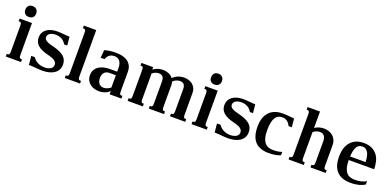

<svg xmlns="http://www.w3.org/2000/svg" viewBox="0 -1591 5031 2465"><g transform="rotate(20 2515.5 -358.5)"><path d="M48.3 -518.6H217.3V-85Q217.3 -69.8 218.8 -60.5Q220.2 -51.3 223.6 -45.9Q227.1 -40.5 231.7 -38.6Q236.3 -36.6 243.2 -36.6H256.3V0H48.3V-36.6H62Q68.4 -36.6 73.2 -38.6Q78.1 -40.5 81.5 -45.9Q85 -51.3 86.4 -60.5Q87.9 -69.8 87.9 -85V-433.6Q87.9 -448.7 86.4 -458Q85 -467.3 81.5 -472.7Q78.1 -478 73.2 -480Q68.4 -481.9 62 -481.9H48.3ZM78.1 -650.9Q78.1 -686 97.4 -706.3Q116.7 -726.6 150.9 -726.6Q186 -726.6 206.3 -706.3Q226.6 -686 226.6 -650.9Q226.6 -617.2 206.3 -597.7Q186 -578.1 150.9 -578.1Q116.7 -578.1 97.4 -597.7Q78.1 -617.2 78.1 -650.9Z M560.1 -38.1Q612.8 -38.1 643.8 -58.1Q674.8 -78.1 674.8 -113.3Q674.8 -130.9 667 -144.8Q659.2 -158.7 643.3 -169.9Q627.4 -181.2 602.8 -189.9Q578.1 -198.7 544.4 -207Q455.1 -228 407.7 -268.6Q360.4 -309.1 360.4 -375.5Q360.4 -411.1 374.8 -439.7Q389.2 -468.3 415.8 -488.3Q442.4 -508.3 480 -518.8Q517.6 -529.3 563.5 -529.3Q584.5 -529.3 607.4 -527.6Q630.4 -525.9 652.6 -523.9Q674.8 -522 694.8 -520.3Q714.8 -518.6 730 -518.6L741.7 -402.3H697.8Q678.7 -440.4 641.8 -461.4Q605 -482.4 554.2 -482.4Q532.2 -482.4 512.7 -477.8Q493.2 -473.1 479 -464.1Q464.8 -455.1 456.5 -441.7Q448.2 -428.2 448.2 -410.6Q448.2 -394.5 458.3 -382.1Q468.3 -369.6 484.9 -360.4Q501.5 -351.1 522.7 -344.2Q543.9 -337.4 566.4 -332Q618.7 -319.3 657.7 -303.2Q696.8 -287.1 722.7 -265.9Q748.5 -244.6 761.5 -216.8Q774.4 -189 774.4 -152.8Q774.4 -110.8 756.8 -80.1Q739.3 -49.3 708.7 -29.1Q678.2 -8.8 637 1Q595.7 10.7 548.3 10.7Q522.9 10.7 501 9Q479 7.3 457.3 5.4Q435.5 3.4 413.1 1.7Q390.6 0 364.3 0L352.5 -119.6H401.4Q414.6 -98.6 432.6 -83.3Q450.7 -67.9 471.4 -57.9Q492.2 -47.9 514.6 -43Q537.1 -38.1 560.1 -38.1Z M854.5 -715.8H1023.4V-85Q1023.4 -69.8 1024.9 -60.5Q1026.4 -51.3 1029.8 -45.9Q1033.2 -40.5 1037.8 -38.6Q1042.5 -36.6 1049.3 -36.6H1062.5V0H854.5V-36.6H868.2Q874.5 -36.6 879.4 -38.6Q884.3 -40.5 887.7 -45.9Q891.1 -51.3 892.6 -60.5Q894 -69.8 894 -85V-630.9Q894 -646 892.6 -655.3Q891.1 -664.6 887.7 -669.9Q884.3 -675.3 879.4 -677.2Q874.5 -679.2 868.2 -679.2H854.5Z M1458.5 -257.3H1371.1Q1351.1 -257.3 1334 -251.2Q1316.9 -245.1 1304.4 -232.7Q1292 -220.2 1284.9 -201.2Q1277.8 -182.1 1277.8 -156.2Q1277.8 -127.9 1284.9 -108.2Q1292 -88.4 1303.7 -75.9Q1315.4 -63.5 1331.3 -57.9Q1347.2 -52.2 1364.7 -52.2Q1387.7 -52.2 1412.1 -62.3Q1436.5 -72.3 1458.5 -89.4ZM1587.9 -85Q1587.9 -69.8 1589.4 -60.5Q1590.8 -51.3 1594.2 -45.9Q1597.7 -40.5 1602.3 -38.6Q1606.9 -36.6 1613.8 -36.6H1627.4V0H1467.3V-43.9Q1436.5 -16.1 1400.1 -2.7Q1363.8 10.7 1327.1 10.7Q1293 10.7 1260.5 1.7Q1228 -7.3 1202.4 -26.6Q1176.8 -45.9 1161.1 -75.9Q1145.5 -106 1145.5 -147.9Q1145.5 -188 1162.4 -217.8Q1179.2 -247.6 1207.5 -267.1Q1235.8 -286.6 1273.2 -296.4Q1310.5 -306.2 1351.1 -306.2H1458.5V-352.1Q1458.5 -392.1 1449.5 -417.5Q1440.4 -442.9 1426 -457.3Q1411.6 -471.7 1393.3 -476.8Q1375 -481.9 1356.9 -481.9Q1345.7 -481.9 1330.3 -479Q1314.9 -476.1 1299.8 -467.3Q1284.7 -458.5 1271.7 -442.9Q1258.8 -427.2 1251.5 -402.3H1197.8L1207.5 -508.8Q1222.7 -513.2 1238.8 -516.8Q1254.9 -520.5 1273.2 -523.4Q1291.5 -526.4 1313.2 -527.8Q1335 -529.3 1361.8 -529.3Q1404.8 -529.3 1445.6 -521Q1486.3 -512.7 1517.8 -491.9Q1549.3 -471.2 1568.6 -436.5Q1587.9 -401.9 1587.9 -349.1Z M2460.9 -85Q2460.9 -69.8 2462.4 -60.5Q2463.9 -51.3 2467.3 -45.9Q2470.7 -40.5 2475.3 -38.6Q2480 -36.6 2486.8 -36.6H2500V0H2292V-36.6H2305.7Q2312 -36.6 2316.9 -38.6Q2321.8 -40.5 2325.2 -45.9Q2328.6 -51.3 2330.1 -60.5Q2331.5 -69.8 2331.5 -85V-385.7Q2331.5 -409.7 2325.9 -426Q2320.3 -442.4 2310.8 -451.9Q2301.3 -461.4 2288.1 -465.6Q2274.9 -469.7 2260.3 -469.7Q2238.3 -469.7 2212.2 -460.2Q2186 -450.7 2164.1 -427.7Q2171.4 -405.8 2171.4 -378.4V-85Q2171.4 -69.8 2172.9 -60.5Q2174.3 -51.3 2177.7 -45.9Q2181.2 -40.5 2185.8 -38.6Q2190.4 -36.6 2197.3 -36.6H2210.4V0H2002.4V-36.6H2016.1Q2022.5 -36.6 2027.3 -38.6Q2032.2 -40.5 2035.6 -45.9Q2039.1 -51.3 2040.5 -60.5Q2042 -69.8 2042 -85V-385.7Q2042 -409.7 2036.4 -426Q2030.8 -442.4 2021.2 -451.9Q2011.7 -461.4 1998.5 -465.6Q1985.4 -469.7 1970.7 -469.7Q1946.8 -469.7 1923.8 -460.9Q1900.9 -452.1 1881.8 -435.1V-85Q1881.8 -69.8 1883.3 -60.5Q1884.8 -51.3 1888.2 -45.9Q1891.6 -40.5 1896.2 -38.6Q1900.9 -36.6 1907.7 -36.6H1920.9V0H1712.9V-36.6H1726.6Q1732.9 -36.6 1737.8 -38.6Q1742.7 -40.5 1746.1 -45.9Q1749.5 -51.3 1751 -60.5Q1752.4 -69.8 1752.4 -85V-433.6Q1752.4 -448.7 1751 -458Q1749.5 -467.3 1746.1 -472.7Q1742.7 -478 1737.8 -480Q1732.9 -481.9 1726.6 -481.9H1712.9V-518.6H1873V-484.4Q1898.9 -506.3 1933.8 -517.8Q1968.8 -529.3 2005.4 -529.3Q2045.9 -529.3 2083 -514.4Q2120.1 -499.5 2143.6 -468.3Q2176.3 -499.5 2213.9 -514.4Q2251.5 -529.3 2294.9 -529.3Q2326.2 -529.3 2356.2 -520.3Q2386.2 -511.2 2409.4 -492.7Q2432.6 -474.1 2446.8 -445.8Q2460.9 -417.5 2460.9 -378.4Z M2585.9 -518.6H2754.9V-85Q2754.9 -69.8 2756.3 -60.5Q2757.8 -51.3 2761.2 -45.9Q2764.6 -40.5 2769.3 -38.6Q2773.9 -36.6 2780.8 -36.6H2793.9V0H2585.9V-36.6H2599.6Q2606 -36.6 2610.8 -38.6Q2615.7 -40.5 2619.1 -45.9Q2622.6 -51.3 2624 -60.5Q2625.5 -69.8 2625.5 -85V-433.6Q2625.5 -448.7 2624 -458Q2622.6 -467.3 2619.1 -472.7Q2615.7 -478 2610.8 -480Q2606 -481.9 2599.6 -481.9H2585.9ZM2615.7 -650.9Q2615.7 -686 2635 -706.3Q2654.3 -726.6 2688.5 -726.6Q2723.6 -726.6 2743.9 -706.3Q2764.2 -686 2764.2 -650.9Q2764.2 -617.2 2743.9 -597.7Q2723.6 -578.1 2688.5 -578.1Q2654.3 -578.1 2635 -597.7Q2615.7 -617.2 2615.7 -650.9Z M3097.7 -38.1Q3150.4 -38.1 3181.4 -58.1Q3212.4 -78.1 3212.4 -113.3Q3212.4 -130.9 3204.6 -144.8Q3196.8 -158.7 3180.9 -169.9Q3165 -181.2 3140.4 -189.9Q3115.7 -198.7 3082 -207Q2992.7 -228 2945.3 -268.6Q2897.9 -309.1 2897.9 -375.5Q2897.9 -411.1 2912.4 -439.7Q2926.8 -468.3 2953.4 -488.3Q2980 -508.3 3017.6 -518.8Q3055.2 -529.3 3101.1 -529.3Q3122.1 -529.3 3145 -527.6Q3168 -525.9 3190.2 -523.9Q3212.4 -522 3232.4 -520.3Q3252.4 -518.6 3267.6 -518.6L3279.3 -402.3H3235.4Q3216.3 -440.4 3179.4 -461.4Q3142.6 -482.4 3091.8 -482.4Q3069.8 -482.4 3050.3 -477.8Q3030.8 -473.1 3016.6 -464.1Q3002.4 -455.1 2994.1 -441.7Q2985.8 -428.2 2985.8 -410.6Q2985.8 -394.5 2995.8 -382.1Q3005.9 -369.6 3022.5 -360.4Q3039.1 -351.1 3060.3 -344.2Q3081.5 -337.4 3104 -332Q3156.2 -319.3 3195.3 -303.2Q3234.4 -287.1 3260.3 -265.9Q3286.1 -244.6 3299.1 -216.8Q3312 -189 3312 -152.8Q3312 -110.8 3294.4 -80.1Q3276.9 -49.3 3246.3 -29.1Q3215.8 -8.8 3174.6 1Q3133.3 10.7 3085.9 10.7Q3060.5 10.7 3038.6 9Q3016.6 7.3 2994.9 5.4Q2973.1 3.4 2950.7 1.7Q2928.2 0 2901.9 0L2890.1 -119.6H2939Q2952.1 -98.6 2970.2 -83.3Q2988.3 -67.9 3009 -57.9Q3029.8 -47.9 3052.2 -43Q3074.7 -38.1 3097.7 -38.1Z M3684.1 -44.9Q3717.8 -44.9 3748.3 -49.6Q3778.8 -54.2 3802.2 -63V-17.1Q3768.6 -2.4 3729 4.2Q3689.5 10.7 3643.1 10.7Q3515.6 10.7 3454.1 -56.9Q3392.6 -124.5 3392.6 -259.3Q3392.6 -326.7 3409.7 -377.2Q3426.8 -427.7 3459 -461.7Q3491.2 -495.6 3537.8 -512.5Q3584.5 -529.3 3643.1 -529.3Q3668.5 -529.3 3690.4 -527.6Q3712.4 -525.9 3731.4 -523.9Q3750.5 -522 3767.1 -520.3Q3783.7 -518.6 3797.9 -518.6L3809.6 -402.3H3765.6Q3758.3 -417.5 3748.3 -431.6Q3738.3 -445.8 3724.9 -456.8Q3711.4 -467.8 3694.3 -474.6Q3677.2 -481.4 3655.3 -481.4Q3587.9 -481.4 3556.4 -427Q3524.9 -372.6 3524.9 -259.3Q3524.9 -194.8 3537.1 -153.1Q3549.3 -111.3 3570.8 -87.4Q3592.3 -63.5 3621.3 -54.2Q3650.4 -44.9 3684.1 -44.9Z M3951.2 -630.9Q3951.2 -646 3949.7 -655.3Q3948.2 -664.6 3944.8 -669.9Q3941.4 -675.3 3936.5 -677.2Q3931.6 -679.2 3925.3 -679.2H3911.6V-715.8H4080.6V-491.2Q4109.9 -511.7 4141.8 -520.5Q4173.8 -529.3 4205.1 -529.3Q4236.8 -529.3 4268.1 -519.5Q4299.3 -509.8 4324.2 -489.7Q4349.1 -469.7 4364.5 -438.2Q4379.9 -406.7 4379.9 -363.8V-85Q4379.9 -69.8 4381.3 -60.5Q4382.8 -51.3 4386.2 -45.9Q4389.6 -40.5 4394.3 -38.6Q4398.9 -36.6 4405.8 -36.6H4418.9V0H4210.9V-36.6H4224.6Q4231 -36.6 4235.8 -38.6Q4240.7 -40.5 4244.1 -45.9Q4247.6 -51.3 4249 -60.5Q4250.5 -69.8 4250.5 -85V-371.1Q4250.5 -399.9 4243.7 -418.9Q4236.8 -438 4225.6 -449.2Q4214.4 -460.4 4200 -465.1Q4185.5 -469.7 4170.4 -469.7Q4158.2 -469.7 4145.5 -466.8Q4132.8 -463.9 4120.8 -459.2Q4108.9 -454.6 4098.4 -448.2Q4087.9 -441.9 4080.6 -435.1V-85Q4080.6 -69.8 4082 -60.5Q4083.5 -51.3 4086.9 -45.9Q4090.3 -40.5 4095 -38.6Q4099.6 -36.6 4106.4 -36.6H4119.6V0H3911.6V-36.6H3925.3Q3931.6 -36.6 3936.5 -38.6Q3941.4 -40.5 3944.8 -45.9Q3948.2 -51.3 3949.7 -60.5Q3951.2 -69.8 3951.2 -85Z M4748.5 -529.3Q4813.5 -529.3 4858.9 -508.1Q4904.3 -486.8 4932.6 -450.2Q4960.9 -413.6 4973.9 -364.7Q4986.8 -315.9 4986.8 -260.3V-257.3H4640.1V-253.9Q4640.1 -193.4 4651.6 -153.3Q4663.1 -113.3 4683.8 -89.1Q4704.6 -64.9 4733.9 -54.9Q4763.2 -44.9 4799.3 -44.9Q4845.2 -44.9 4884.8 -54.7Q4924.3 -64.5 4954.1 -81.5V-37.1Q4939.5 -27.3 4920.9 -18.8Q4902.3 -10.3 4878.4 -3.7Q4854.5 2.9 4825.2 6.8Q4795.9 10.7 4759.8 10.7Q4635.7 10.7 4571.8 -56.4Q4507.8 -123.5 4507.8 -259.3Q4507.8 -315.4 4522 -364.7Q4536.1 -414.1 4565.4 -450.7Q4594.7 -487.3 4640.1 -508.3Q4685.5 -529.3 4748.5 -529.3ZM4852.1 -306.2Q4851.1 -339.8 4845.9 -371.1Q4840.8 -402.3 4828.9 -426.8Q4816.9 -451.2 4796.9 -465.8Q4776.9 -480.5 4746.1 -480.5Q4719.2 -480.5 4700.4 -469Q4681.6 -457.5 4669.2 -435.3Q4656.7 -413.1 4649.9 -380.6Q4643.1 -348.1 4641.1 -306.2Z"/></g></svg>

Font: Arian AMU Serif
Style: Bold
Weight: 700
Designer: Ruben Hakobyan (Tarumian)
Foundry: Ruben Hakobyan (Tarumian)
Version: Version 1.002